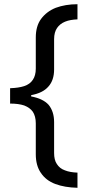

<svg xmlns="http://www.w3.org/2000/svg" viewBox="-20 -734 420 912"><path d="M348 86V158C307 157 272 151 243 140C213 129 190 111 174 87C158 64 150 34 150 -1V-148C150 -171 145 -189 136 -203C127 -216 113 -226 95 -233C77 -239 55 -242 28 -242V-315C55 -316 77 -319 95 -325C113 -331 127 -341 136 -355C145 -368 150 -386 150 -408V-556C150 -591 158 -621 175 -644C192 -667 215 -685 245 -697C275 -708 309 -714 348 -714V-642C325 -641 306 -638 289 -631C272 -624 260 -614 251 -601C242 -588 237 -570 237 -548V-404C237 -370 228 -343 210 -323C192 -302 165 -289 128 -282V-276C165 -269 193 -256 211 -236C228 -215 237 -188 237 -154V-7C237 14 241 32 250 45C259 59 271 69 288 75C305 82 325 85 348 86Z"/></svg>

Font: NameLogos Sans
Style: Regular
Weight: 500
Version: Version 0.1